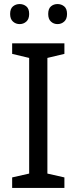

<svg xmlns="http://www.w3.org/2000/svg" viewBox="-20 -1021 379 948"><path d="M298 -93H40V-145L124 -164V-735L40 -755V-807H298V-755L214 -735V-164L298 -145ZM30 -952Q30 -978 44 -989.5Q58 -1001 77 -1001Q96 -1001 110 -989.5Q124 -978 124 -952Q124 -927 110 -914.5Q96 -902 77 -902Q58 -902 44 -914.5Q30 -927 30 -952ZM218 -952Q218 -978 231.5 -989.5Q245 -1001 264 -1001Q283 -1001 297 -989.5Q311 -978 311 -952Q311 -927 297 -914.5Q283 -902 264 -902Q245 -902 231.5 -914.5Q218 -927 218 -952Z"/></svg>

Font: Noto Sans Telugu UI
Style: Regular
Weight: 400
Designer: Jelle Bosma - Monotype Design Team
Foundry: Monotype Imaging Inc.
Version: Version 2.005; ttfautohint (v1.8.4.7-5d5b)